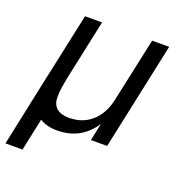

<svg xmlns="http://www.w3.org/2000/svg" viewBox="-132 -635 833 890"><g transform="rotate(20 284.0 -190.0)"><path d="M-8 150 69 -214Q71 -221 72 -228L73 -231Q74 -235 75 -240L137 -530H221L157 -230Q152 -205 148.5 -181.5Q145 -158 145 -133Q145 -99 166 -80.5Q187 -62 227 -62Q295 -62 340 -102.5Q385 -143 400 -214L468 -530H552L439 0H359L377 -86Q313 12 195 12Q144 12 110 -10L76 150Z"/></g></svg>

Font: Geist Regular
Style: Italic
Weight: 400
Italic angle: -12°
Designer: Basement.studio, Andrés Briganti, Mateo Zaragoza
Foundry: Basement.studio, Vercel, Andrés Briganti, Guido Ferreyra, Mateo Zaragoza
Version: Version 1.500; ttfautohint (v1.8.4.7-5d5b)